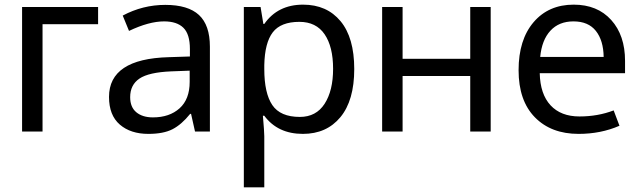

<svg xmlns="http://www.w3.org/2000/svg" viewBox="-20 -566 2750 826"><path d="M402 -536V-462H163V0H75V-536Z M691 -545Q789 -545 836 -501.5Q883 -458 883 -365V0H819L802 -76H798Q761 -30 722 -10Q683 10 618 10Q542 10 495.5 -30Q449 -70 449 -149Q449 -313 706 -320L797 -323V-355Q797 -419 769 -446.5Q741 -474 686 -474Q621 -474 535 -433L508 -499Q594 -545 691 -545ZM796 -262 717 -259Q620 -255 580 -228Q540 -201 540 -148Q540 -105 566.5 -83Q593 -61 638 -61Q709 -61 752.5 -100Q796 -139 796 -214Z M1284 -546Q1386 -546 1445 -475Q1504 -404 1504 -269Q1504 -134 1444.5 -62Q1385 10 1283 10Q1175 10 1117 -68H1111Q1117 1 1117 20V240H1029V-536H1101L1113 -463H1117Q1175 -546 1284 -546ZM1268 -472Q1188 -472 1153.5 -427Q1119 -382 1117 -286V-269Q1117 -165 1151.5 -114Q1186 -63 1270 -63Q1340 -63 1376.5 -119.5Q1413 -176 1413 -270Q1413 -365 1376.5 -418.5Q1340 -472 1268 -472Z M1712 -536V-313H2003V-536H2091V0H2003V-239H1712V0H1624V-536Z M2448 -546Q2550 -546 2609.5 -480Q2669 -414 2669 -304V-251H2302Q2304 -161 2348.5 -113Q2393 -65 2473 -65Q2552 -65 2620 -91L2645 -25Q2565 10 2469 10Q2351 10 2281 -61.5Q2211 -133 2211 -264Q2211 -395 2275.5 -470.5Q2340 -546 2448 -546ZM2447 -474Q2385 -474 2348 -434Q2311 -394 2304 -321H2577Q2576 -392 2543.5 -433Q2511 -474 2447 -474Z"/></svg>

Font: Advent Sans Logo
Style: Regular
Weight: 400
Designer: Types & Symbols
Foundry: Types & Symbols
Version: Version 1.002